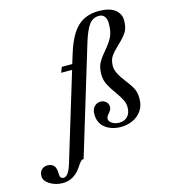

<svg xmlns="http://www.w3.org/2000/svg" viewBox="-330 -818 1035 1172"><g transform="rotate(-15 187.0 -232.0)"><path d="M451 -257Q480 -220 493 -194.5Q506 -169 506 -129Q506 -86 484.5 -55Q463 -24 428 -8Q393 8 354 8Q294 8 254.5 -22.5Q215 -53 215 -109Q215 -140 231.5 -157Q248 -174 270 -174Q290 -174 304.5 -161.5Q319 -149 319 -129Q319 -118 315 -110.5Q311 -103 304 -94Q302 -92 296.5 -85.5Q291 -79 288.5 -72.5Q286 -66 286 -60Q286 -44 305 -32Q324 -20 350 -20Q382 -20 402 -40Q422 -60 422 -99Q422 -122 411 -144.5Q400 -167 379 -197Q349 -238 334 -267.5Q319 -297 319 -333Q319 -376 333.5 -403.5Q348 -431 378 -466Q411 -504 427.5 -536.5Q444 -569 444 -622Q444 -649 432.5 -665.5Q421 -682 397 -682Q358 -682 334 -649.5Q310 -617 287 -541L81 138Q71 138 63.5 145.5Q56 153 48.5 163.5Q41 174 39 178Q-7 247 -78 247Q-123 247 -159 225Q-195 203 -195 173Q-195 147 -180 132.5Q-165 118 -143 118Q-118 118 -103.5 133Q-89 148 -89 187Q-89 217 -66 217Q-50 217 -36.5 197.5Q-23 178 -11 137L154 -406H85L98 -440H164L183 -501Q218 -615 269.5 -663Q321 -711 403 -711Q471 -711 505 -684.5Q539 -658 539 -616Q539 -569 521 -541.5Q503 -514 466 -480Q432 -448 416 -424.5Q400 -401 400 -362Q400 -322 451 -257Z"/></g></svg>

Font: Ibarra Real Nova SemiBold
Style: Italic
Weight: 600
Italic angle: -22°
Designer: Jose Maria Ribagorda & Octavio Pardo
Foundry: Octavio Pardo
Version: Version 1.014